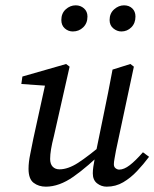

<svg xmlns="http://www.w3.org/2000/svg" viewBox="-20 -689 579 720"><path d="M152 11Q125 11 106 -3.5Q87 -18 87 -56Q87 -81 93.5 -111.5Q100 -142 105 -169L153 -388L161 -367L60 -374L64 -402L228 -449L241 -439L182 -178Q175 -151 171.5 -130Q168 -109 168 -93Q168 -74 177.5 -64Q187 -54 203 -54Q235 -54 273 -78.5Q311 -103 375 -157L376 -130Q309 -64 255.5 -26.5Q202 11 152 11ZM380 11Q360 11 344 -1.5Q328 -14 328 -39Q328 -50 330 -64Q332 -78 337 -105L368 -256Q377 -299 385.5 -342Q394 -385 402 -428L469 -449L482 -439L415 -125Q412 -108 409.5 -94.5Q407 -81 407 -73Q407 -63 413.5 -58Q420 -53 427 -53Q445 -53 466.5 -69.5Q488 -86 516 -118L539 -101Q518 -73 494 -47.5Q470 -22 442 -5.5Q414 11 380 11ZM253 -571Q236 -571 223 -582.5Q210 -594 210 -614Q210 -639 226.5 -654Q243 -669 264 -669Q282 -669 295 -657.5Q308 -646 308 -627Q308 -602 292 -586.5Q276 -571 253 -571ZM435 -571Q419 -571 405 -582.5Q391 -594 391 -614Q391 -639 408 -654Q425 -669 445 -669Q464 -669 476 -657.5Q488 -646 488 -627Q488 -602 472.5 -586.5Q457 -571 435 -571Z"/></svg>

Font: Lisu Bosa
Style: Italic
Weight: 400
Italic angle: -19°
Designer: David Morse, Annie Olsen, Victor Gaultney, Frank Grießhammer (Latin)
Foundry: SIL International
Version: Version 2.000